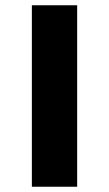

<svg xmlns="http://www.w3.org/2000/svg" viewBox="-20 -709 412 729"><path d="M273 0V-689H101V0Z"/></svg>

Font: Maven Pro
Style: Black
Weight: 900
Designer: Joe Prince
Foundry: Joe Prince
Version: Version 1.003